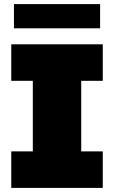

<svg xmlns="http://www.w3.org/2000/svg" viewBox="-20 -916 556 936"><path d="M376 -522V-178H481V0H35V-178H140V-522H35V-700H481V-522ZM48 -896H468V-778H48Z"/></svg>

Font: Montserrat Alternates Black
Style: Regular
Weight: 900
Designer: Julieta Ulanovsky
Foundry: Julieta Ulanovsky
Version: Version 7.200